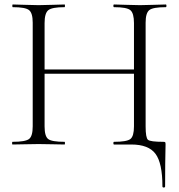

<svg xmlns="http://www.w3.org/2000/svg" viewBox="-20 -645 798 857"><path d="M720 -625Q723 -625 723 -619Q723 -613 720 -613Q663 -613 646.5 -600Q630 -587 630 -544V-81Q630 -30 640.5 -21Q651 -12 709 -12Q716 -12 717.5 -10Q719 -8 719 0Q719 8 718.5 26.5Q718 45 717.5 85.5Q717 126 717 187Q717 192 711 192Q705 192 705 187Q705 83 674 41.5Q643 0 566 0H489Q486 0 486 -6Q486 -12 489 -12Q546 -12 562 -24.5Q578 -37 578 -81V-316H179V-81Q179 -37 195 -24.5Q211 -12 268 -12Q270 -12 270 -6Q270 0 268 0Q254 0 215.5 -1Q177 -2 152 -2Q129 -2 90 -1Q51 0 36 0Q34 0 34 -6Q34 -12 36 -12Q93 -12 109.5 -24.5Q126 -37 126 -81V-544Q126 -587 109.5 -600Q93 -613 37 -613Q35 -613 35 -619Q35 -625 37 -625Q52 -625 90.5 -623.5Q129 -622 152 -622Q177 -622 215.5 -623.5Q254 -625 268 -625Q270 -625 270 -619Q270 -613 268 -613Q212 -613 195.5 -599.5Q179 -586 179 -542V-335H578V-542Q578 -586 562 -599.5Q546 -613 489 -613Q486 -613 486 -619Q486 -625 489 -625Q503 -625 541.5 -623.5Q580 -622 605 -622Q628 -622 667 -623.5Q706 -625 720 -625Z"/></svg>

Font: t
Style: Regular
Weight: 300
Designer: Christian Thalmann (Catharsis Fonts)
Version: Version 1.000;PS 002.000;hotconv 1.0.88;makeotf.lib2.5.64775